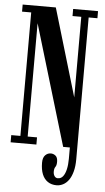

<svg xmlns="http://www.w3.org/2000/svg" viewBox="-60 -738 533 972"><g transform="rotate(5 206.5 -252.0)"><path d="M265.5 196.5Q239.5 196.5 220.8 184Q202 171.5 192.2 147.5Q182.5 123.5 182.5 89Q182.5 63 194.5 50.8Q206.5 38.5 223 38.5Q236 38.5 247 47.2Q258 56 258 78Q258 96 251.8 104.2Q245.5 112.5 245.5 129Q245.5 142.5 251.8 151.5Q258 160.5 268.5 160.5Q285 160.5 295.2 147.2Q305.5 134 310.8 110.5Q316 87 316 57.5V-26.5H353.5V56.5Q353.5 93 346.2 119.5Q339 146 326.8 163Q314.5 180 298.5 188.2Q282.5 196.5 265.5 196.5ZM15 0V-36.5H61.5V-664H15V-700H183.5L321.5 -236H316V-664H271.5V-700H398V-664H353.5V0H282L92 -634H98.5V-36.5H146V0Z"/></g></svg>

Font: Imbue Thin 10pt SemiBold
Style: Regular
Weight: 600
Version: Version 1.102